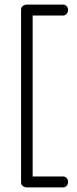

<svg xmlns="http://www.w3.org/2000/svg" viewBox="-20 -788 333 829"><path d="M95 21Q86 21 78.5 15Q71 9 71 0V-747Q71 -756 78.5 -762Q86 -768 95 -768H253Q262 -768 268 -761Q274 -754 274 -745Q274 -736 268 -728.5Q262 -721 253 -721H121V-26H253Q262 -26 268 -19Q274 -12 274 -2Q274 7 268 14Q262 21 253 21Z"/></svg>

Font: Dosis ExtraLight Light
Style: Regular
Weight: 300
Version: Version 3.001; ttfautohint (v1.8.2)